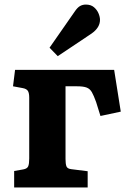

<svg xmlns="http://www.w3.org/2000/svg" viewBox="-20 -821 566 841"><path d="M42 0V-72L82 -79Q99 -82 103.5 -92.5Q108 -103 108 -127V-393Q108 -414 102 -423Q96 -432 80 -435L37 -443L46 -515H480L509 -332L420 -313L401 -374Q391 -402 382.5 -417Q374 -432 359.5 -437.5Q345 -443 318 -443H267V-124Q267 -103 271 -92.5Q275 -82 292 -80L364 -71V0ZM233 -575 197 -612 307 -770Q319 -788 330.5 -794.5Q342 -801 356 -801Q378 -801 391.5 -789.5Q405 -778 411.5 -762.5Q418 -747 418 -734Q418 -700 381 -674Z"/></svg>

Font: Literata
Style: Bold
Weight: 700
Designer: Latin by Veronika Burian and Jose Scaglione. Greek by Irene Vlachou. Cyrillic by Vera Evstafieva.
Foundry: TypeTogether
Version: Version 3.103; ttfautohint (v1.8.4.7-5d5b);gftools[0.9.29]